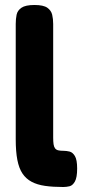

<svg xmlns="http://www.w3.org/2000/svg" viewBox="-20 -740 341 769"><path d="M233 9Q192 9 160.5 4.5Q129 0 106.5 -12Q84 -24 70 -45Q56 -66 49.5 -99.5Q43 -133 43 -182V-644Q43 -664 46.5 -681Q50 -698 66 -709Q82 -720 118 -720Q154 -720 169.5 -709Q185 -698 189 -681Q193 -664 193 -644V-189Q193 -173 194.5 -162.5Q196 -152 200.5 -146Q205 -140 213 -138Q221 -136 234 -136Q246 -136 258.5 -133Q271 -130 280 -115Q289 -100 289 -65Q289 -29 280 -13Q271 3 258.5 6Q246 9 233 9Z"/></svg>

Font: Fredoka Light SemiBold
Style: Regular
Weight: 600
Version: Version 2.001